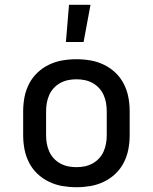

<svg xmlns="http://www.w3.org/2000/svg" viewBox="-20 -776 640 804"><path d="M300 8Q270 8 241 3Q212 -2 185 -15Q158 -28 136.5 -48.5Q115 -69 101.5 -95.5Q88 -122 82.5 -151Q77 -180 77 -210V-310Q77 -340 82.5 -369Q88 -398 101.5 -424.5Q115 -451 136.5 -471.5Q158 -492 185 -505Q212 -518 241 -523Q270 -528 300 -528Q330 -528 359 -523Q388 -518 415 -505Q442 -492 463.5 -471.5Q485 -451 498.5 -424.5Q512 -398 517.5 -369Q523 -340 523 -310V-210Q523 -180 517.5 -151Q512 -122 498.5 -95.5Q485 -69 463.5 -48.5Q442 -28 415 -15Q388 -2 359 3Q330 8 300 8ZM300 -76Q318 -76 335 -79.5Q352 -83 367.5 -91.5Q383 -100 395 -113Q407 -126 414 -142Q421 -158 424 -175Q427 -192 427 -210V-310Q427 -328 424 -345Q421 -362 414 -378Q407 -394 395 -407Q383 -420 367.5 -428.5Q352 -437 335 -440.5Q318 -444 300 -444Q282 -444 265 -440.5Q248 -437 232.5 -428.5Q217 -420 205 -407Q193 -394 186 -378Q179 -362 176 -345Q173 -328 173 -310V-210Q173 -192 176 -175Q179 -158 186 -142Q193 -126 205 -113Q217 -100 232.5 -91.5Q248 -83 265 -79.5Q282 -76 300 -76ZM256 -600 269 -756H359L330 -600Z"/></svg>

Font: Iosevka Fixed Medium Extended
Style: Regular
Weight: 500
Width: 7
Monospace: yes
Designer: Belleve Invis
Foundry: Belleve Invis
Version: Version 24.1.1; ttfautohint (v1.8.4)